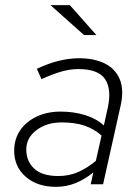

<svg xmlns="http://www.w3.org/2000/svg" viewBox="-20 -715 542 745"><path d="M197 10Q125 10 80 -29Q35 -68 35 -130Q35 -175 58 -209Q81 -243 122 -262.5Q163 -282 215 -282Q266 -282 310 -268.5Q354 -255 383 -228L398 -296Q414 -368 388 -407.5Q362 -447 284 -447Q253 -447 219 -437.5Q185 -428 141 -408L123 -448Q170 -470 210 -479.5Q250 -489 287 -489Q345 -489 386 -469Q427 -449 444.5 -408Q462 -367 448 -305L380 0H332L342 -46Q309 -19 273 -4.5Q237 10 197 10ZM206 -32Q248 -32 283.5 -47.5Q319 -63 352 -91L374 -189Q345 -215 308 -227.5Q271 -240 219 -240Q161 -240 121.5 -210Q82 -180 82 -135Q82 -89 113 -60.5Q144 -32 206 -32ZM306 -579 176 -695H251L354 -579Z"/></svg>

Font: Red Hat Text
Style: Italic
Weight: 300
Italic angle: -12°
Designer: Pentagram, MCKL
Foundry: Pentagram, MCKL
Version: Version 1.023